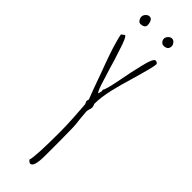

<svg xmlns="http://www.w3.org/2000/svg" viewBox="-270 -785 806 806"><g transform="rotate(45 133.5 -381.5)"><path d="M124 4Q133 -20 133 -171Q133 -200 130 -254L125 -325L119 -338L122 -350Q116 -364 104 -397Q92 -430 80 -464Q44 -559 33 -601Q27 -621 24 -638L38 -649Q48 -647 67 -585Q82 -541 94 -498L106 -460Q124 -398 132 -396L136 -414L134 -419Q142 -429 154 -490Q167 -560 179 -608Q192 -664 205 -664Q210 -664 214 -661Q218 -658 218 -654Q218 -639 188 -536Q173 -487 163 -444Q151 -393 151 -353Q156 -343 156 -336Q156 -331 153 -322Q150 -313 150 -307Q150 -302 154 -262Q158 -235 158 -216Q158 -172 159 -137V-57V-53Q159 15 138 15Q135 15 130 11Q125 7 124 4ZM164 -753Q164 -762 171.5 -770Q179 -778 188 -778Q197 -778 203.5 -770Q210 -762 210 -754Q210 -731 184 -731Q176 -731 170 -738Q164 -745 164 -753ZM32 -752Q32 -761 39.5 -769Q47 -777 56 -777Q66 -777 71 -767Q76 -757 76 -744Q76 -736 68.5 -731.5Q61 -727 51 -727Q43 -727 37.5 -735Q32 -743 32 -752Z"/></g></svg>

Font: Amatic SC
Style: Regular
Weight: 400
Designer: Multiple Designers
Foundry: Vernon Adams
Version: Version 2.505